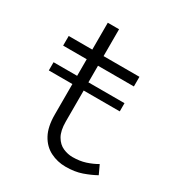

<svg xmlns="http://www.w3.org/2000/svg" viewBox="-152 -699 748 811"><g transform="rotate(30 222.5 -294.0)"><path d="M23 -303V-343H369V-303ZM287 14Q247 14 212.5 -3.5Q178 -21 158 -58Q138 -95 138 -154V-602H193V-152Q193 -107 208 -81.5Q223 -56 246 -46Q269 -36 292 -36Q327 -36 355 -45Q383 -54 407 -68L427 -25Q400 -10 366 2Q332 14 287 14ZM23 -424V-471H368V-424Z"/></g></svg>

Font: BioRhyme ExtraBold Light
Style: Regular
Weight: 300
Version: Version 1.600;gftools[0.9.33]